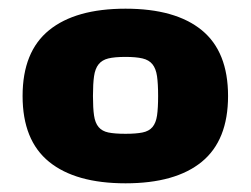

<svg xmlns="http://www.w3.org/2000/svg" viewBox="-20 -767 577 442"><path d="M269 -459Q293 -459 308 -462Q323 -465 331 -474.5Q339 -484 341.5 -501Q344 -518 344 -546Q344 -574 341.5 -591.5Q339 -609 331 -619Q323 -629 308 -632.5Q293 -636 269 -636Q244 -636 229.5 -632.5Q215 -629 207 -619Q199 -609 196.5 -591.5Q194 -574 194 -546Q194 -518 196.5 -501Q199 -484 207 -474.5Q215 -465 229.5 -462Q244 -459 269 -459ZM269 -345Q154 -345 93 -394.5Q32 -444 32 -546Q32 -648 93 -697.5Q154 -747 269 -747Q384 -747 444.5 -697.5Q505 -648 505 -546Q505 -444 444.5 -394.5Q384 -345 269 -345Z"/></svg>

Font: Encode Sans Wide
Style: ExtraBold
Weight: 800
Designer: Pablo Impallari, Andres Torresi
Foundry: Pablo Impallari, Andres Torresi
Version: Version 1.000; ttfautohint (v1.00) -l 8 -r 50 -G 200 -x 14 -